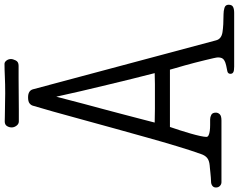

<svg xmlns="http://www.w3.org/2000/svg" viewBox="-158 -858 1034 831"><g transform="rotate(-90 358.5 -442.0)"><path d="M0 0ZM600 -23Q606 0 635.5 4.5Q665 9 713 9Q727 9 740.5 13Q754 17 754 31Q754 45 745 50Q736 55 719 55H486Q468 55 461.5 51Q455 47 455 39Q455 28 466 25.5Q477 23 490.5 20.5Q504 18 515 11Q526 4 526 -15Q526 -20 522.5 -35.5Q519 -51 514 -71.5Q509 -92 503 -115.5Q497 -139 491 -160Q485 -181 480 -198Q475 -215 473 -223H225Q218 -203 210.5 -179.5Q203 -156 196.5 -133.5Q190 -111 186 -92.5Q182 -74 182 -65Q182 -59 189.5 -55.5Q197 -52 208.5 -50.5Q220 -49 233.5 -49Q247 -49 258 -49Q268 -49 277.5 -44Q287 -39 287 -24Q287 -15 280 -7.5Q273 0 253 0H-14Q-23 0 -30 -6.5Q-37 -13 -37 -24Q-37 -34 -29.5 -39.5Q-22 -45 -12 -45Q-5 -45 6 -46Q17 -47 28 -48Q39 -49 47.5 -50Q56 -51 59 -51Q80 -53 91 -62Q102 -71 108 -89Q123 -131 141.5 -192Q160 -253 179.5 -323Q199 -393 219.5 -466.5Q240 -540 258 -606.5Q276 -673 291.5 -728Q307 -783 317 -816Q319 -824 327 -830.5Q335 -837 353 -837Q382 -837 388 -816ZM356 -715Q351 -696 343 -665Q335 -634 325 -596Q315 -558 303.5 -516Q292 -474 281.5 -433Q271 -392 261 -354.5Q251 -317 244 -289Q275 -288 303.5 -288Q332 -288 363 -288Q386 -288 410.5 -288Q435 -288 458 -289Q446 -335 433 -388Q420 -441 406.5 -497Q393 -553 380 -608.5Q367 -664 356 -715ZM498 -939Q506 -939 512.5 -930.5Q519 -922 519 -911Q519 -903 513 -890.5Q507 -878 490 -878Q470 -878 436.5 -878Q403 -878 367 -877.5Q331 -877 299 -877Q267 -877 249 -877Q238 -877 230.5 -887Q223 -897 223 -908Q223 -919 229 -928.5Q235 -938 249 -938Q256 -938 271 -937.5Q286 -937 304 -937Q322 -937 339.5 -936.5Q357 -936 370 -936Q412 -936 443 -937.5Q474 -939 498 -939Z"/></g></svg>

Font: Life Savers
Style: Bold
Weight: 700
Designer: Pablo Impallari, Rodrigo Fuenzalida, Brenda Gallo
Foundry: Pablo Impallari, Rodrigo Fuenzalida, Brenda Gallo
Version: Version 3.001; ttfautohint (v0.95) -l 8 -r 50 -G 200 -x 14 -